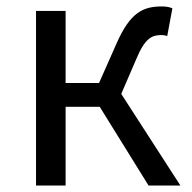

<svg xmlns="http://www.w3.org/2000/svg" viewBox="-20 -577 596 597"><path d="M92 0H184V-245H290L442 0H541L357 -285L404 -394C431 -459 453 -468 482 -468C490 -468 494 -467 500 -465L516 -551C508 -555 496 -557 484 -557C425 -557 385 -539 342 -441L288 -319H184V-543H92Z"/></svg>

Font: ChiuKong Gothic CL
Style: Regular
Weight: 400
Designer: Ryoko NISHIZUKA 西塚涼子 (kana, bopomofo & ideographs); Paul D. Hunt (Latin, Greek & Cyrillic); Sandoll Communications 산돌커뮤니
Foundry: Adobe
Version: Version 1.300